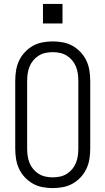

<svg xmlns="http://www.w3.org/2000/svg" viewBox="-20 -955 540 983"><path d="M250 8Q224 8 197.5 3Q171 -2 148 -15Q125 -28 106.5 -48Q88 -68 77 -92Q66 -116 62 -142.5Q58 -169 58 -195V-540Q58 -566 62 -592.5Q66 -619 77 -643Q88 -667 106.5 -687Q125 -707 148 -720Q171 -733 197.5 -738Q224 -743 250 -743Q276 -743 302.5 -738Q329 -733 352 -720Q375 -707 393.5 -687Q412 -667 423 -643Q434 -619 438 -592.5Q442 -566 442 -540V-195Q442 -169 438 -142.5Q434 -116 423 -92Q412 -68 393.5 -48Q375 -28 352 -15Q329 -2 302.5 3Q276 8 250 8ZM250 -47Q269 -47 287.5 -51Q306 -55 322 -65Q338 -75 350 -89.5Q362 -104 369 -121.5Q376 -139 378.5 -157.5Q381 -176 381 -195V-540Q381 -559 378.5 -577.5Q376 -596 369 -613.5Q362 -631 350 -645.5Q338 -660 322 -670Q306 -680 287.5 -684Q269 -688 250 -688Q231 -688 212.5 -684Q194 -680 178 -670Q162 -660 150 -645.5Q138 -631 131 -613.5Q124 -596 121.5 -577.5Q119 -559 119 -540V-195Q119 -176 121.5 -157.5Q124 -139 131 -121.5Q138 -104 150 -89.5Q162 -75 178 -65Q194 -55 212.5 -51Q231 -47 250 -47ZM200 -835V-935H300V-835Z"/></svg>

Font: Iosevka Fixed SS04 Light
Style: Regular
Weight: 300
Monospace: yes
Designer: Belleve Invis
Foundry: Belleve Invis
Version: Version 32.5.0